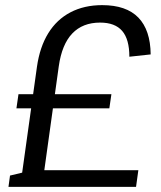

<svg xmlns="http://www.w3.org/2000/svg" viewBox="-20 -728 627 748"><path d="M124 -468Q135 -545 168 -598.5Q201 -652 254.5 -680Q308 -708 378 -708Q472 -708 519 -659.5Q566 -611 567 -516L484 -507Q484 -575 456 -607.5Q428 -640 370 -640Q302 -640 261.5 -597.5Q221 -555 209 -470L144 -3H59ZM19 -44 69 -56 126 -65H519L510 0H13ZM52 -361H414L406 -306H44Z"/></svg>

Font: Pathway Extreme SemiCondensed
Style: Italic
Weight: 400
Width: 4
Italic angle: -8°
Version: Version 1.001;gftools[0.9.26]